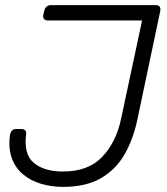

<svg xmlns="http://www.w3.org/2000/svg" viewBox="-20 -720 654 750"><path d="M226 10Q181 10 140.5 -2Q100 -14 70 -39Q40 -64 26 -102.5Q12 -141 19 -194Q21 -203 26.5 -209.5Q32 -216 42 -216H64Q74 -216 79 -210Q84 -204 82 -195Q72 -117 112.5 -83.5Q153 -50 226 -50Q325 -50 379.5 -107.5Q434 -165 453 -256L535 -640H167Q157 -640 152 -646Q147 -652 149 -662L153 -678Q155 -688 162 -694Q169 -700 179 -700H588Q599 -700 603.5 -694Q608 -688 606 -677L517 -255Q501 -177 466.5 -117Q432 -57 373.5 -23.5Q315 10 226 10Z"/></svg>

Font: Rubik Light
Style: Italic
Weight: 300
Italic angle: -12°
Designer: Hubert and Fischer
Foundry: Hubert and Fischer
Version: Version 2.300;gftools[0.9.30]